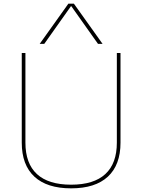

<svg xmlns="http://www.w3.org/2000/svg" viewBox="-20 -1020 778 1050"><path d="M99 -240V-730H119V-240Q119 -126 182 -68Q245 -10 369 -10Q493 -10 556 -68Q619 -126 619 -240V-730H639V-240Q639 -118 570 -54Q501 10 369 10Q237 10 168 -54Q99 -118 99 -240ZM354 -1000H384L541 -780H516L370 -986H368L222 -780H197Z"/></svg>

Font: Enso Thin
Style: Regular
Weight: 100
Designer: Coji Morishita
Foundry: UNDERFOREST DESIGN
Version: Version 1.000